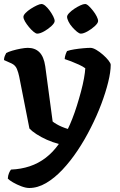

<svg xmlns="http://www.w3.org/2000/svg" viewBox="-27 -739 599 959"><path d="M119 200Q102 200 79.5 191.5Q57 183 38 172Q19 161 12 153Q13 137 18 125.5Q23 114 28 108Q78 106 121.5 91.5Q165 77 201.5 49Q238 21 267 -20Q236 -28 207 -41Q178 -54 155 -69Q132 -84 120 -97L69 -356Q65 -376 57.5 -394.5Q50 -413 31 -422L-7 -439Q-7 -450 -3 -459.5Q1 -469 4 -474Q14 -480 34.5 -486Q55 -492 76.5 -496Q98 -500 112 -500Q148 -500 170 -478Q192 -456 199 -408L236 -132Q242 -127 254.5 -119.5Q267 -112 282.5 -105.5Q298 -99 312 -95Q322 -115 334 -145.5Q346 -176 357 -211Q368 -246 377.5 -281.5Q387 -317 392.5 -347.5Q398 -378 399 -398Q387 -407 367.5 -416Q348 -425 328.5 -432.5Q309 -440 296 -444Q297 -457 301 -468Q305 -479 308 -484Q322 -489 344 -492.5Q366 -496 388.5 -498Q411 -500 425 -500Q437 -500 454 -490Q471 -480 487.5 -465.5Q504 -451 515 -437Q526 -423 526 -415Q526 -380 513.5 -329Q501 -278 479 -219.5Q457 -161 427 -102Q397 -42 361 12Q325 66 285 108.5Q245 151 203 175.5Q161 200 119 200ZM377 -571Q369 -571 357.5 -580.5Q346 -590 334 -603.5Q322 -617 315 -631.5Q308 -646 308 -655Q308 -663 318.5 -674Q329 -685 344 -695Q359 -705 374 -712Q389 -719 398 -719Q406 -719 416.5 -709Q427 -699 438 -685Q449 -671 456 -657Q463 -643 463 -634Q463 -624 447 -609Q431 -594 410.5 -582.5Q390 -571 377 -571ZM159 -571Q152 -571 140.5 -580.5Q129 -590 117.5 -604Q106 -618 98 -631.5Q90 -645 90 -655Q90 -663 100.5 -674Q111 -685 126.5 -695Q142 -705 157 -712Q172 -719 180 -719Q189 -719 200 -709.5Q211 -700 221.5 -685.5Q232 -671 239 -657Q246 -643 246 -634Q246 -624 230 -609Q214 -594 193.5 -582.5Q173 -571 159 -571Z"/></svg>

Font: Texturina Medium 12pt
Style: Bold
Weight: 700
Version: Version 1.002